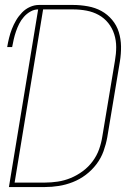

<svg xmlns="http://www.w3.org/2000/svg" viewBox="-20 -755 540 775"><path d="M16 0 134 -717Q118 -717 103 -708.5Q88 -700 76.5 -687Q65 -674 57.5 -659Q50 -644 44.5 -628Q39 -612 35.5 -596.5Q32 -581 29 -565H9Q12 -583 16.5 -601.5Q21 -620 28 -638Q35 -656 45 -673Q55 -690 69 -704.5Q83 -719 101 -727Q119 -735 137 -735H275Q305 -735 335 -729.5Q365 -724 389.5 -710.5Q414 -697 432.5 -675Q451 -653 459.5 -625.5Q468 -598 468.5 -568Q469 -538 464 -507L413 -201Q408 -173 398 -145Q388 -117 369.5 -92.5Q351 -68 326.5 -49.5Q302 -31 274 -20Q246 -9 217.5 -4.5Q189 0 161 0ZM39 -18H161Q187 -18 213.5 -22Q240 -26 265.5 -36.5Q291 -47 314 -64Q337 -81 354 -104Q371 -127 380 -152.5Q389 -178 393 -204L444 -510Q449 -538 449 -565Q449 -592 441 -617Q433 -642 417 -662Q401 -682 378.5 -694.5Q356 -707 329.5 -712Q303 -717 275 -717H154Z"/></svg>

Font: Iosevka Curly Thin
Style: Italic
Weight: 100
Italic angle: -9°
Monospace: yes
Designer: Belleve Invis
Foundry: Belleve Invis
Version: Version 22.1.2; ttfautohint (v1.8.4)